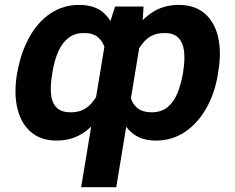

<svg xmlns="http://www.w3.org/2000/svg" viewBox="-20 -573 975 796"><path d="M316.4 203.1 422.4 -437 457 -545.9H575.2L568.8 -444.3L461.9 203.1ZM50.3 -265.6 52.2 -275.4Q67.4 -358.4 102.8 -420.9Q138.2 -483.4 190.4 -518.1Q242.7 -552.7 308.1 -552.7Q374.5 -552.7 412.1 -517.6Q449.7 -482.4 464.1 -419.9Q478.5 -357.4 474.6 -275.9L471.7 -260.7Q449.7 -183.1 414.8 -122.1Q379.9 -61 330.6 -25.6Q281.2 9.8 214.4 9.8Q149.9 9.8 108.6 -25.4Q67.4 -60.5 52.2 -122.8Q37.1 -185.1 50.3 -265.6ZM197.8 -275.4 196.3 -265.6Q188.5 -221.7 191.2 -185.8Q193.8 -149.9 213.1 -128.7Q232.4 -107.4 272.9 -107.4Q325.7 -106.9 358.2 -143.6Q390.6 -180.2 409.2 -241.2L418.9 -296.4Q423.8 -338.9 415.3 -370.4Q406.7 -401.9 385.3 -419.2Q363.8 -436.5 328.6 -436Q290 -436.5 263.7 -415.8Q237.3 -395 221.4 -358.9Q205.6 -322.8 197.8 -275.4ZM884.8 -275.4 883.3 -265.1Q870.1 -184.6 834.2 -122.3Q798.3 -60.1 745.4 -25.1Q692.4 9.8 627.4 9.8Q577.1 9.8 543.7 -10.5Q510.3 -30.8 491 -67.4Q471.7 -104 464.4 -153.3Q457 -202.6 459.5 -260.7L462.9 -275.9Q485.4 -356.9 520 -419.4Q554.7 -481.9 604.5 -517.3Q654.3 -552.7 721.2 -552.7Q786.1 -552.7 827.4 -518.1Q868.7 -483.4 883.8 -421.1Q898.9 -358.9 884.8 -275.4ZM737.8 -265.6 739.3 -275.4Q747.1 -322.8 743.2 -359.1Q739.3 -395.5 719.7 -416Q700.2 -436.5 661.6 -436Q608.9 -436.5 575.7 -398.4Q542.5 -360.4 525.4 -296.4L516.1 -241.2Q512.7 -200.7 521.2 -170.4Q529.8 -140.1 551.3 -123.8Q572.8 -107.4 607.9 -107.4Q648.9 -107.4 674.6 -128.7Q700.2 -149.9 715.1 -185.8Q730 -221.7 737.8 -265.6Z"/></svg>

Font: Inter 24pt
Style: Bold Italic
Weight: 700
Italic angle: -9.3988°
Version: Version 4.001;git-66647c0bb